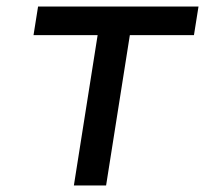

<svg xmlns="http://www.w3.org/2000/svg" viewBox="-20 -570 640 590"><path d="M207 0 280 -462H83L97 -550H590L576 -462H379L306 0Z"/></svg>

Font: JetBrains Mono NL Medium
Style: Italic
Weight: 500
Italic angle: -9°
Monospace: yes
Designer: Philipp Nurullin, Konstantin Bulenkov
Foundry: JetBrains
Version: Version 2.305; ttfautohint (v1.8.4.7-5d5b)